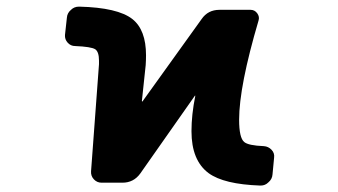

<svg xmlns="http://www.w3.org/2000/svg" viewBox="-20 -579 1040 590"><path d="M621.1 -46.9Q568.4 -85.9 568.4 -175.8Q568.4 -226.6 580.1 -284.2Q580.1 -285.2 579.6 -285.2Q579.1 -285.2 579.1 -285.2L411.1 -45.9Q390.6 -17.6 356.4 -17.6H292Q278.3 -17.6 268.6 -27.8Q258.8 -38.1 259.8 -52.7L284.2 -381.8Q284.2 -387.7 284.2 -392.6Q284.2 -419.9 272.5 -427.7Q259.8 -435.5 210.9 -437.5Q197.3 -437.5 188 -447.8Q178.7 -458 179.7 -471.7L185.5 -524.4Q186.5 -539.1 198.2 -548.8Q208 -558.6 222.7 -558.6Q222.7 -558.6 223.6 -558.6Q341.8 -555.7 386.7 -520.5Q428.7 -487.3 428.7 -409.2Q428.7 -394.5 427.7 -378.9L416 -268.6Q416 -267.6 417 -267.1Q418 -266.6 418 -267.6L599.6 -520.5Q619.1 -548.8 654.3 -548.8H750Q762.7 -548.8 770.5 -538.1Q778.3 -527.3 774.4 -515.6Q714.8 -313.5 714.8 -210.9Q714.8 -155.3 730.5 -142.6Q743.2 -131.8 791 -129.9Q804.7 -128.9 814.5 -118.7Q824.2 -108.4 822.3 -94.7L817.4 -43Q816.4 -28.3 804.7 -18.6Q794.9 -8.8 781.2 -8.8Q780.3 -8.8 779.3 -8.8Q668 -12.7 621.1 -46.9Z"/></svg>

Font: Rounded-L Mgen+ 1m bold
Style: Bold
Weight: 700
Designer: [Source Han Sans]
Ryoko NISHIZUKA  (kana & ideographs); Paul D. Hunt (Latin, Greek & Cyrillic); Wenlong ZHANG  (bopomofo
Version: Version 1.059.20150602